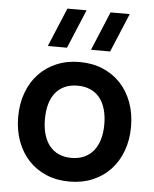

<svg xmlns="http://www.w3.org/2000/svg" viewBox="-56 -849 730 912"><g transform="rotate(5 309.0 -393.0)"><path d="M448.2 -617.5H356.8L433.9 -802.5H525.4ZM242.4 -617.5H150.9L228.1 -802.5H319.6ZM308.7 15Q369.4 15 419 -5.8Q468.5 -26.5 504 -64.2Q539.4 -101.9 558.8 -154.5Q578.2 -207 578.2 -270.2Q578.2 -333.1 558.8 -385.5Q539.5 -438 504.1 -475.7Q468.7 -513.4 419.1 -534.2Q369.6 -555 308.7 -555Q248.4 -555 198.9 -534.1Q149.3 -513.2 114.1 -475.7Q78.8 -438.2 59.4 -385.8Q40 -333.3 40 -270.2Q40 -207.2 59.3 -154.7Q78.7 -102.2 113.9 -64.4Q149.2 -26.6 198.7 -5.8Q248.2 15 308.7 15ZM308.7 -97.8Q274.9 -97.8 248.6 -109.5Q222.3 -121.2 204.3 -143.4Q186.3 -165.6 176.9 -197.7Q167.5 -229.8 167.5 -270.2Q167.5 -310.8 176.6 -342.7Q185.8 -374.7 203.7 -396.7Q221.6 -418.8 247.9 -430.5Q274.2 -442.2 308.7 -442.2Q342.9 -442.2 369.5 -430.5Q396 -418.9 414 -396.8Q431.9 -374.7 441.3 -342.6Q450.7 -310.6 450.7 -270.2Q450.7 -229.8 441.3 -198Q431.9 -166.2 413.8 -143.9Q395.7 -121.7 369.3 -109.8Q343 -97.8 308.7 -97.8Z"/></g></svg>

Font: Vela Sans GX ExtLt
Style: Regular
Weight: 200
Designer: Principal design: Mikhail Sharanda - project Manrope.
Design modification: Ravid Balaliev
Foundry: Mikhail Sharanda
Version: Version 1.001